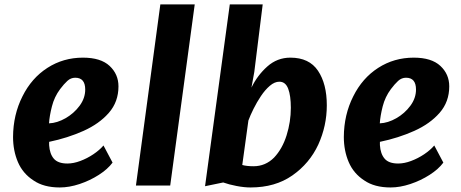

<svg xmlns="http://www.w3.org/2000/svg" viewBox="-20 -818 2030 846"><path d="M243.5 8Q172.5 8 127.5 -23Q80.5 -53.5 59 -103.8Q37.5 -154 37.5 -214.5Q38 -312.5 79 -393.5Q119 -474 189 -519Q259 -564 345.5 -564Q424 -564 463 -527.5Q502 -491 502 -437.5Q502 -369.5 459.8 -321Q417.5 -272.5 347.8 -241.2Q278 -210 196.5 -193V-178.5Q199 -140 217.2 -118.8Q235.5 -97.5 277 -97.5Q304 -97.5 334 -108.8Q364 -120 391.2 -138.2Q418.5 -156.5 436 -177L476 -101.5Q454.5 -72.5 415.5 -47.5Q376.5 -22.5 330.8 -7.2Q285 8 243.5 8ZM196 -274.5Q232 -276 269 -297.2Q306 -318.5 330.8 -352Q355.5 -385.5 355.5 -423.5Q355.5 -475.5 311.5 -475.5Q292 -475.5 276.8 -461.5Q261.5 -447.5 245 -425.5Q219.5 -391.5 208.8 -349.2Q198 -307 196 -274.5Z M579 -0.5 686.5 -798.5H838L730 -0.5Z M1084 8Q1056 8 1022.2 1.5Q988.5 -5 963.5 -14L883.5 2.5L992.5 -798.5H1137.5L1100.5 -501L1088 -432Q1114 -486 1157.8 -525Q1201.5 -564 1259.5 -564Q1342.5 -564 1381.2 -506.2Q1420 -448.5 1420 -354Q1420 -263.5 1382.5 -181Q1344 -98 1268.2 -45Q1192.5 8 1084 8ZM1097 -85.5Q1149.5 -85.5 1187.5 -123.5Q1224 -162 1242.8 -221.8Q1261.5 -281.5 1261.5 -343Q1261.5 -396.5 1249.8 -427.2Q1238 -458 1211 -458Q1190 -458 1169 -440Q1148 -422 1129.8 -394.8Q1111.5 -367.5 1097 -338.2Q1082.5 -309 1074.5 -287L1047.5 -91Q1067.5 -85.5 1097 -85.5Z M1701 8Q1630 8 1585 -23Q1538 -53.5 1516.5 -103.8Q1495 -154 1495 -214.5Q1495.5 -312.5 1536.5 -393.5Q1576.5 -474 1646.5 -519Q1716.5 -564 1803 -564Q1881.5 -564 1920.5 -527.5Q1959.5 -491 1959.5 -437.5Q1959.5 -369.5 1917.2 -321Q1875 -272.5 1805.2 -241.2Q1735.5 -210 1654 -193V-178.5Q1656.5 -140 1674.8 -118.8Q1693 -97.5 1734.5 -97.5Q1761.5 -97.5 1791.5 -108.8Q1821.5 -120 1848.8 -138.2Q1876 -156.5 1893.5 -177L1933.5 -101.5Q1912 -72.5 1873 -47.5Q1834 -22.5 1788.2 -7.2Q1742.5 8 1701 8ZM1653.5 -274.5Q1689.5 -276 1726.5 -297.2Q1763.5 -318.5 1788.2 -352Q1813 -385.5 1813 -423.5Q1813 -475.5 1769 -475.5Q1749.5 -475.5 1734.2 -461.5Q1719 -447.5 1702.5 -425.5Q1677 -391.5 1666.2 -349.2Q1655.5 -307 1653.5 -274.5Z"/></svg>

Font: Merriweather Sans Italic
Style: Bold
Weight: 700
Italic angle: -7.5°
Designer: Eben Sorkin
Foundry: Eben Sorkin
Version: Version 1.008; ttfautohint (v1.7.19-72a1) -l 8 -r 50 -G 200 